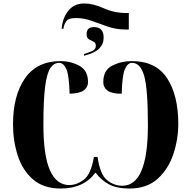

<svg xmlns="http://www.w3.org/2000/svg" viewBox="-20 -1076 1103 1106"><path d="M335 -910H345L347 -920Q352 -942 364.5 -957Q377 -972 418 -972Q464 -972 509 -955.5Q554 -939 601.5 -922.5Q649 -906 704 -906H722V-1001H709Q638 -1001 577.5 -1028.5Q517 -1056 465 -1056Q407 -1056 373.5 -1014Q340 -972 335 -910ZM464 -755Q525 -770 551 -796Q577 -822 577 -859Q577 -920 521 -920Q479 -920 479 -880Q479 -857 492.5 -849.5Q506 -842 519 -836Q532 -830 532 -812Q532 -792 511.5 -782.5Q491 -773 464 -765ZM330 10Q463 10 530 -82Q563 -38 608 -14Q653 10 725 10Q826 10 888 -46Q950 -102 978.5 -188Q1007 -274 1007 -362Q1007 -527 942.5 -625.5Q878 -724 739 -724Q678 -724 626.5 -698Q575 -672 575 -603Q575 -572 599.5 -554Q624 -536 681 -536Q684 -644 700 -679Q716 -714 740 -714Q789 -714 810.5 -639.5Q832 -565 832 -354Q832 -6 684 -6Q636 -6 596 -39Q556 -72 542 -172H521Q504 -72 463 -41Q422 -10 379 -10Q306 -10 268 -94.5Q230 -179 230 -359Q230 -500 240 -577Q250 -654 270 -684Q290 -714 321 -714Q346 -714 362 -678.5Q378 -643 381 -536Q440 -538 463.5 -556Q487 -574 487 -603Q487 -670 437.5 -697Q388 -724 329 -724Q193 -724 124 -625Q55 -526 55 -360Q55 -265 82 -180.5Q109 -96 169.5 -43Q230 10 330 10Z"/></svg>

Font: Noto Serif Display SemiCondensed Extra
Style: Regular
Weight: 800
Width: 4
Designer: Monotype Design Team
Foundry: Monotype Imaging Inc.
Version: Version 1.900